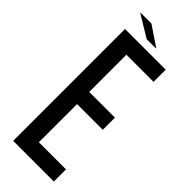

<svg xmlns="http://www.w3.org/2000/svg" viewBox="-296 -942 971 971"><g transform="rotate(45 189.5 -457.0)"><path d="M54 0V-800H345V-713H151V-447H335V-360H151V-87H345V0ZM51 -912V-914H129L234 -843V-841H168Z"/></g></svg>

Font: Big Shoulders Text SemiBold
Style: Regular
Weight: 600
Designer: Patric King
Foundry: XO Type Co
Version: Version 1.000; ttfautohint (v1.8.2)